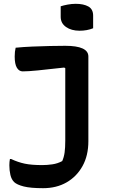

<svg xmlns="http://www.w3.org/2000/svg" viewBox="-20 -786 640 1006"><path d="M322 -546Q443 -546 443 -490V-46Q443 29 412.5 84Q382 139 329 169.5Q276 200 206 200Q140 200 104.5 191Q69 182 54 168Q40 154 34.5 130.5Q29 107 29 80Q29 62 32 47H38Q74 64 109.5 71.5Q145 79 201 79Q227 79 254.5 75Q282 71 306 58Q315 38 318.5 13Q322 -12 322 -50V-429L316 -432Q228 -422 177.5 -417Q127 -412 99 -412Q80 -412 68.5 -431Q57 -450 57 -490Q57 -516 62 -536Q102 -540 149 -542Q196 -544 242 -545Q288 -546 322 -546ZM298 -753Q313 -758 334.5 -762Q356 -766 377 -766Q418 -766 443 -752Q468 -738 468 -704V-638Q436 -625 397 -625Q354 -625 326 -644.5Q298 -664 298 -698Z"/></svg>

Font: Recursive Mn Csl St SmB
Style: Regular
Weight: 600
Monospace: yes
Version: Version 1.079;hotconv 1.0.112;makeotfexe 2.5.65598; ttfautoh